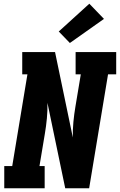

<svg xmlns="http://www.w3.org/2000/svg" viewBox="-20 -1016 647 1036"><path d="M3 0V-120H46L128 -615H100V-735H277L373 -274Q372 -315 376 -357.5Q380 -400 387 -441L416 -615H388V-735H607V-615H563L461 0H332L236 -461Q237 -420 233 -377.5Q229 -335 222 -294L193 -120H221V0ZM357 -784 297 -846 462 -996 541 -914Z"/></svg>

Font: Iosevka Curly Slab HvExObl
Style: Regular
Weight: 900
Width: 7
Italic angle: -9°
Monospace: yes
Designer: Belleve Invis
Foundry: Belleve Invis
Version: Version 11.1.0; ttfautohint (v1.8.3)